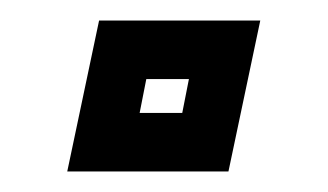

<svg xmlns="http://www.w3.org/2000/svg" viewBox="-20 -167 319 187"><path d="M45.5 0 76.5 -147H233.5L202.5 0ZM116 -57H157.5L164 -90H122.5Z"/></svg>

Font: Tourney Expanded SemiBold
Style: Italic
Weight: 600
Width: 7
Italic angle: -12°
Designer: Tyler Finck
Foundry: Etcetera Type Co
Version: Version 1.010; ttfautohint (v1.8.3)